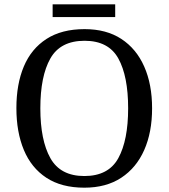

<svg xmlns="http://www.w3.org/2000/svg" viewBox="-20 -860 782 890"><path d="M371 10Q265 10 195 -36Q125 -82 90.5 -165Q56 -248 56 -359Q56 -470 90.5 -552Q125 -634 195.5 -679.5Q266 -725 372 -725Q473 -725 542.5 -679.5Q612 -634 648.5 -551.5Q685 -469 685 -358Q685 -247 648.5 -164.5Q612 -82 542 -36Q472 10 371 10ZM371 -44Q483 -44 528.5 -127Q574 -210 574 -358Q574 -507 528.5 -589Q483 -671 372 -671Q260 -671 213.5 -589Q167 -507 167 -358Q167 -210 213.5 -127Q260 -44 371 -44ZM224 -781V-840H514V-781Z"/></svg>

Font: Noto Serif Toto
Style: Regular
Weight: 400
Designer: Monotype Design Team
Foundry: Monotype Imaging Inc.
Version: Version 2.001